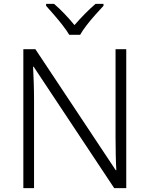

<svg xmlns="http://www.w3.org/2000/svg" viewBox="-20 -967 769 987"><path d="M629 0H567L153 -624H150Q152 -585 153.5 -541.5Q155 -498 155 -451V0H100V-714H162L575 -92H578Q576 -123 575 -171Q574 -219 574 -261V-714H629ZM336 -788Q323 -810 302 -837Q281 -864 258 -890.5Q235 -917 217 -937V-947H258Q285 -924 312.5 -895Q340 -866 363 -838Q387 -866 415.5 -895Q444 -924 471 -947H512V-937Q493 -917 469.5 -890.5Q446 -864 425 -837Q404 -810 392 -788Z"/></svg>

Font: Noto Sans Myanmar Light
Style: Regular
Weight: 300
Designer: Monotype Design Team
Foundry: Monotype Imaging Inc.
Version: Version 2.107; ttfautohint (v1.8.4.7-5d5b)